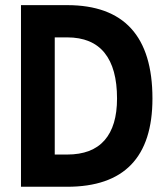

<svg xmlns="http://www.w3.org/2000/svg" viewBox="-20 -713 626 733"><path d="M60.1 0V-693.4H236.3Q562 -693.4 562 -336.9Q562 0 236.3 0ZM189 -123H236.3Q331.5 -123 379.2 -177.5Q426.8 -231.9 426.8 -336.9Q426.8 -452.1 379.2 -511.2Q331.5 -570.3 236.3 -570.3H189Z"/></svg>

Font: Cascadia Mono PL
Style: Bold
Weight: 700
Monospace: yes
Designer: Aaron Bell
Foundry: Saja Typeworks
Version: Version 2404.023; ttfautohint (v1.8.4)